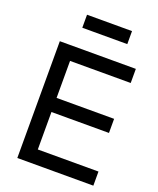

<svg xmlns="http://www.w3.org/2000/svg" viewBox="-170 -1051 946 1151"><g transform="rotate(20 303.0 -475.0)"><path d="M83 0H568V-90H181V-329H548V-419H181V-655H568V-745H83ZM182 -867H469V-950H182Z"/></g></svg>

Font: Mluvka Medium
Style: Regular
Weight: 500
Designer: Modified by Jiří Krblich, Original typeface by Gumpita Rahayu
Foundry: Gumpita Rahayu & Jiří Krblich
Version: Version 2.000;Glyphs 3.1.1 (3134)